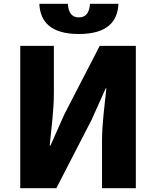

<svg xmlns="http://www.w3.org/2000/svg" viewBox="-20 -985 817 1005"><path d="M86 0H275L460 -359L533 -522H537C528 -439 514 -337 514 -247V0H691V-745H502L317 -387L244 -223H240C248 -302 262 -409 262 -498V-745H86ZM393 -807C541 -807 596 -872 600 -965H451C448 -920 431 -894 393 -894C355 -894 338 -920 335 -965H186C190 -872 245 -807 393 -807Z"/></svg>

Font: Noto Sans TC Black
Style: Regular
Weight: 900
Designer: Ryoko NISHIZUKA 西塚涼子 (kana, bopomofo & ideographs); Paul D. Hunt (Latin, Greek & Cyrillic); Sandoll Communications 산돌커뮤니
Foundry: Adobe
Version: Version 2.004;hotconv 1.0.118;makeotfexe 2.5.65603